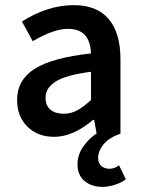

<svg xmlns="http://www.w3.org/2000/svg" viewBox="-20 -523 556 751"><path d="M381.8 208Q338.4 208 310.8 185.1Q283.2 162.1 283.2 120.1Q283.2 82 305.9 50Q328.6 18.1 357.9 -1L348.1 -54.2H344.2Q265.6 12.2 191.9 12.2Q127.4 12.2 87.2 -27.6Q46.9 -67.4 46.9 -131.8Q46.9 -210.4 115.7 -253.9Q184.6 -297.4 335.9 -314Q332.5 -410.2 246.1 -410.2Q189.9 -410.2 107.9 -361.8L65.9 -439Q167.5 -502.9 268.1 -502.9Q358.9 -502.9 405 -448.7Q451.2 -394.5 451.2 -291V0Q408.2 14.2 386 40.5Q363.8 66.9 363.8 95.2Q363.8 115.7 376.7 126.5Q389.6 137.2 408.2 137.2Q426.8 137.2 445.8 124L472.2 178.2Q455.6 191.4 429.4 199.7Q403.3 208 381.8 208ZM229 -78.1Q257.3 -78.1 281.5 -91.1Q305.7 -104 335.9 -131.8V-242.2Q239.7 -230 199 -204.8Q158.2 -179.7 158.2 -141.1Q158.2 -109.4 177.5 -93.8Q196.8 -78.1 229 -78.1Z"/></svg>

Font: Toshiba Sans Medium
Style: Regular
Weight: 500
Designer: Paul D. Hunt
Foundry: Toshiba Corporation
Version: Version 2.020;PS 2.0;hotconv 1.0.86;makeotf.lib2.5.63406